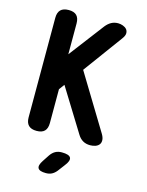

<svg xmlns="http://www.w3.org/2000/svg" viewBox="-141 -825 882 1151"><g transform="rotate(15 300.0 -250.0)"><path d="M205 -56Q205 -23 189 -6.5Q173 10 139.5 10Q106 10 89.5 -6.5Q73 -23 73 -56V-674Q73 -707 89.5 -723.5Q106 -740 139.5 -740Q173 -740 189 -723.5Q205 -707 205 -674V-483L370 -700Q386 -720 404.5 -730Q423 -740 446 -740Q461 -740 476 -734.5Q491 -729 499.5 -719Q508 -709 508 -694Q508 -679 493 -659L315 -416L521 -77Q534 -56 535 -39.5Q536 -23 528 -12Q520 -1 505 4.5Q490 10 472 10Q446 10 427 -1Q408 -12 395 -33L230 -300L205 -266ZM223 174 250 133Q263 114 280 104.5Q297 95 320 95Q366 95 375 113Q384 131 355 167L324 208Q311 224 295.5 232Q280 240 259 240Q219 240 210 223.5Q201 207 223 174Z"/></g></svg>

Font: Maple Mono NL
Style: Bold
Weight: 700
Monospace: yes
Designer: subframe7536
Version: Version 7.000